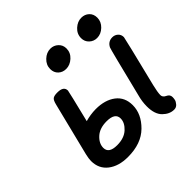

<svg xmlns="http://www.w3.org/2000/svg" viewBox="-162 -752 897 897"><g transform="rotate(-45 286.5 -303.5)"><path d="M55.2 -105Q55.2 -121.1 61 -145L126 -405.8Q131.8 -430.7 140.9 -436.8Q149.9 -442.9 168.9 -442.9H170.9Q211.9 -442.9 211.9 -414.1Q211.9 -409.2 172.9 -251Q206.1 -260.7 242.2 -261.2Q303.2 -261.2 340.6 -232.7Q377.9 -204.1 377.9 -151.9Q377.9 -93.8 328.4 -44.9Q278.8 3.9 190.9 3.9Q129.9 3.9 92.5 -25.1Q55.2 -54.2 55.2 -105ZM139.2 -107.9Q139.2 -70.8 193.8 -70.8Q240.7 -70.8 267.3 -95.5Q293.9 -120.1 293.9 -147.9Q293.9 -185.1 237.8 -185.1Q191.9 -185.1 165.5 -160.9Q139.2 -136.7 139.2 -107.9ZM224.1 -543.9Q224.1 -570.8 245.1 -590.8Q266.1 -610.8 292 -610.8Q314 -610.8 330.1 -595.9Q346.2 -581.1 346.2 -558.1Q346.2 -530.3 324.7 -510.7Q303.2 -491.2 277.8 -491.2Q254.9 -491.2 239.5 -505.6Q224.1 -520 224.1 -543.9ZM419.9 -101.1Q419.9 -133.3 429.2 -167Q489.3 -410.2 493.2 -418Q506.3 -443.8 534.2 -443.8Q550.3 -443.8 561.8 -433.3Q573.2 -422.9 573.2 -405.8Q573.2 -399.9 511.2 -149.9Q502.4 -113.8 502 -94.2Q502 -79.1 519 -71.5Q536.1 -64 536.1 -46.9Q536.1 -39.1 534.2 -30Q532.2 -21 523.2 -10.5Q514.2 0 500 0Q470.2 0 445.1 -24.7Q419.9 -49.3 419.9 -101.1ZM428.2 -543.9Q428.2 -571.8 449.7 -591.3Q471.2 -610.8 496.1 -610.8Q519 -610.8 534.4 -596.4Q549.8 -582 549.8 -558.1Q549.8 -531.2 528.8 -511.2Q507.8 -491.2 481.9 -491.2Q460 -491.2 444.1 -506.1Q428.2 -521 428.2 -543.9Z"/></g></svg>

Font: CMU Typewriter Text
Style: BoldItalic
Weight: 700
Italic angle: -14.04°
Version: Version 0.7.0